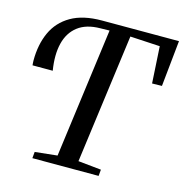

<svg xmlns="http://www.w3.org/2000/svg" viewBox="-109 -844 906 945"><g transform="rotate(15 344.0 -371.5)"><path d="M139.5 0 142.5 -32.5 256 -44.5 344 -705 297.5 -704Q226.5 -703.5 183.8 -670.8Q141 -638 126.5 -579.5Q112 -521 125 -441.5H22Q21.5 -447 21 -453.2Q20.5 -459.5 20.5 -466Q20.5 -547.5 49 -610Q77.5 -672.5 138.5 -707.8Q199.5 -743 295.5 -743H687.5L663.5 -508.5L613.5 -507.5L602.5 -694.5L450.5 -703L362.5 -44.5L480 -32.5L477 0Z"/></g></svg>

Font: Merriweather 72pt
Style: Italic
Weight: 400
Italic angle: -7.8°
Version: Version 2.101